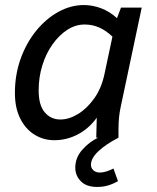

<svg xmlns="http://www.w3.org/2000/svg" viewBox="-20 -545 620 760"><path d="M39 -177Q39 -249 61.5 -312Q84 -375 123 -423Q162 -471 211 -498Q260 -525 312 -525Q347 -525 381 -512Q415 -499 443 -473L459 -515H541L458 -123Q453 -100 451 -78.5Q449 -57 449 -34V0H361L363 -79Q332 -36 288 -13Q244 10 195 10Q152 10 116.5 -12Q81 -34 60 -76Q39 -118 39 -177ZM133 -187Q133 -129 157 -100.5Q181 -72 219 -72Q253 -72 288.5 -93.5Q324 -115 353 -155.5Q382 -196 394 -254L425 -400Q400 -424 373 -436Q346 -448 315 -448Q279 -448 246.5 -427Q214 -406 188 -369.5Q162 -333 147.5 -286Q133 -239 133 -187ZM278 119Q278 79 305.5 48Q333 17 368 0H449Q397 27 368.5 54.5Q340 82 340 107Q340 120 349.5 129Q359 138 376 138Q387 138 401.5 133.5Q416 129 429 122L447 172Q428 183 408 189Q388 195 365 195Q322 195 300 172.5Q278 150 278 119Z"/></svg>

Font: Radio Canada
Style: Italic
Weight: 400
Italic angle: -12°
Designer: Charles Daoud, Etienne Aubert Bonn, Alexandre Saumier Demers, Jacques Le Bailly
Foundry: Radio-Canada
Version: Version 2.104;gftools[0.9.28.dev5+ged2979d]